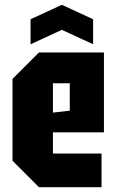

<svg xmlns="http://www.w3.org/2000/svg" viewBox="-20 -778 484 798"><path d="M32 -110V-450L142 -560H412V-228H200V-140H402V0H142ZM200 -310 270 -318V-432H200ZM107 -594V-698L237 -758L367 -698V-594L237 -654Z"/></svg>

Font: Tektur Condensed
Style: Bold
Weight: 700
Width: 3
Designer: Adam Jagosz
Foundry: Adam Jagosz
Version: Version 1.005;gftools[0.9.30]